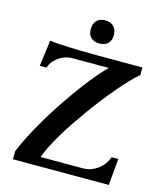

<svg xmlns="http://www.w3.org/2000/svg" viewBox="-132 -1026 968 1125"><g transform="rotate(15 351.5 -463.0)"><path d="M232.9 -662.1Q218.8 -662.1 200 -657Q181.2 -651.9 162.6 -640.6Q144 -629.4 128.2 -611.8Q112.3 -594.2 104.5 -569.3H63.5L84.5 -727.5Q105 -724.6 134.5 -722.7Q164.1 -720.7 197.3 -719.2Q230.5 -717.8 265.1 -717.3Q299.8 -716.8 330.6 -716.3Q361.3 -715.8 386 -715.8Q410.6 -715.8 424.3 -715.8H647V-669.9Q623.5 -650.4 594.2 -619.9Q564.9 -589.4 532.7 -551.5Q500.5 -513.7 466.3 -470.2Q432.1 -426.8 399.2 -381.1Q366.2 -335.4 335.4 -289.8Q304.7 -244.1 279.3 -201.4Q253.9 -158.7 235.1 -121.1Q216.3 -83.5 207 -54.7H466.3Q487.8 -54.7 509.8 -62.3Q531.7 -69.8 551.3 -83.7Q570.8 -97.7 585.7 -117.4Q600.6 -137.2 608.4 -161.1H649.4L634.8 0H53.7V-48.3Q68.8 -86.4 90.1 -128.9Q111.3 -171.4 136.5 -216.3Q161.6 -261.2 189.9 -306.6Q218.3 -352.1 247.8 -395.8Q277.3 -439.5 306.6 -479.7Q335.9 -520 363.3 -554.7Q390.6 -589.4 414.8 -616.9Q439 -644.5 458 -662.1ZM296.4 -854.5Q296.4 -888.2 314.7 -907.2Q333 -926.3 365.2 -926.3Q398.9 -926.3 417.7 -907.2Q436.5 -888.2 436.5 -854.5Q436.5 -822.3 417.7 -804.2Q398.9 -786.1 365.2 -786.1Q333 -786.1 314.7 -804.2Q296.4 -822.3 296.4 -854.5Z"/></g></svg>

Font: Arian AMU Serif
Style: Bold
Weight: 700
Designer: Ruben Hakobyan (Tarumian)
Foundry: Ruben Hakobyan (Tarumian)
Version: Version 1.002